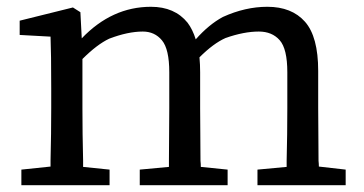

<svg xmlns="http://www.w3.org/2000/svg" viewBox="-20 -546 1073 566"><path d="M223 -372V-227Q223 -151 225 -73V-54L303 -46V-36V0H43V-36V-46L129 -55V-73Q131 -152 131 -228V-285Q131 -389 129 -438L38 -443V-453V-477V-485L195 -524L217 -510L221 -433Q310 -526 425 -526Q495 -526 533 -479Q548 -459 557 -430Q596 -474 637 -496Q703 -526 768 -526Q840 -526 879 -482Q918 -438 918 -337V-228Q918 -196 918.5 -154Q919 -112 919 -72Q920 -63 920 -55L999 -46V0H739V-46L825 -54Q825 -63 825 -72Q827 -150 827 -227V-333Q827 -402 804.5 -427.5Q782 -453 743 -453Q699 -453 645 -434Q609 -418 568 -377Q570 -356 570 -333V-227Q570 -195 570.5 -153Q571 -111 571 -72Q572 -63 572 -54L651 -46V0H392V-46L478 -54Q478 -63 478 -72L479 -227V-333Q479 -401 457.5 -427Q436 -453 401 -453Q357 -453 302 -432Q266 -415 223 -372Z"/></svg>

Font: Early Summer Mincho Screen
Style: Regular
Weight: 400
Designer: GuiWonder
Version: Version 1.002